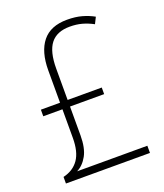

<svg xmlns="http://www.w3.org/2000/svg" viewBox="-134 -813 774 904"><g transform="rotate(-20 253.0 -361.5)"><path d="M308 -723Q350 -723 382 -714Q414 -705 441 -690L425 -658Q397 -673 369.5 -680.5Q342 -688 309 -688Q244 -688 213 -648.5Q182 -609 182 -524V-367H353V-334H182V-190Q182 -126 161.5 -89Q141 -52 109 -36H461V0H40V-33Q91 -45 117.5 -83Q144 -121 144 -191V-334H48V-367H144V-529Q144 -622 184.5 -672.5Q225 -723 308 -723Z"/></g></svg>

Font: Noto Sans Arabic UI SmCn XLt
Style: Regular
Weight: 200
Width: 4
Designer: Monotype Design Team, Nadine Chahine and Nizar Qandah
Foundry: Monotype Imaging Inc.
Version: Version 2.010; ttfautohint (v1.8.4.7-5d5b)